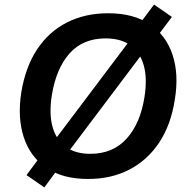

<svg xmlns="http://www.w3.org/2000/svg" viewBox="-20 -773 827 840"><path d="M73 -368Q91 -479 142 -556.5Q193 -634 272.5 -674.5Q352 -715 453 -715Q565 -715 636 -666.5Q707 -618 735 -533Q763 -448 745 -338Q728 -227 676.5 -149.5Q625 -72 546 -31Q467 10 365 10Q254 10 183 -38.5Q112 -87 84 -172.5Q56 -258 73 -368ZM207 -358Q194 -277 209.5 -219.5Q225 -162 267 -131Q309 -100 375 -100Q474 -100 534 -166.5Q594 -233 612 -348Q625 -429 609 -486.5Q593 -544 551 -574.5Q509 -605 442 -605Q343 -605 284.5 -539.5Q226 -474 207 -358ZM254 -62 174 47 96 -7 177 -116 226 -169 544 -591 573 -645 654 -753 732 -699 651 -591 602 -537 284 -115Z"/></svg>

Font: Mulish ExtraLight
Style: Italic
Weight: 200
Italic angle: -9°
Designer: Vernon Adams
Foundry: Vernon Adams
Version: Version 3.603